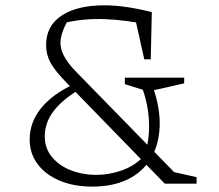

<svg xmlns="http://www.w3.org/2000/svg" viewBox="-20 -681 811 712"><path d="M591 0 228 -373Q184 -418 167.5 -448Q151 -478 151 -514Q151 -580 200.5 -617.5Q250 -655 338 -660.5Q426 -666 543 -636L530 -589Q448 -607 368.5 -610Q289 -613 219 -596L237 -615Q212 -573 206 -541Q200 -509 215 -478Q230 -447 265 -412L644 -24V0ZM322 11Q254 11 201.5 -11Q149 -33 119.5 -72.5Q90 -112 90 -164Q90 -226 130.5 -277.5Q171 -329 248 -366L272 -348Q207 -308 176.5 -266Q146 -224 146 -175Q146 -131 172.5 -99Q199 -67 241.5 -50Q284 -33 333.5 -32.5Q383 -32 431.5 -49Q480 -66 516 -104Q535 -161 532.5 -228.5Q530 -296 504 -364L546 -362Q575 -279 572 -210.5Q569 -142 538.5 -92Q508 -42 453 -15.5Q398 11 322 11ZM593 0V-50L709 -24V0ZM529 -342 443 -369V-393H663V-372Q620 -362 584.5 -354Q549 -346 529 -342ZM515 -461 476 -636H543L539 -461Z"/></svg>

Font: Piazzolla Thin ExtraLight
Style: Regular
Weight: 250
Version: Version 2.005